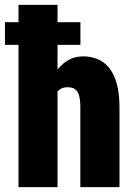

<svg xmlns="http://www.w3.org/2000/svg" viewBox="-37 -770 551 790"><path d="M199.7 -750V0H39.1V-750ZM180.7 -282.2 144.5 -281.2Q143.6 -336.9 154.5 -383.8Q165.5 -430.7 186.8 -465.3Q208 -500 238 -519Q268.1 -538.1 304.7 -538.1Q336.9 -538.1 364.5 -526.9Q392.1 -515.6 412.1 -490.7Q432.1 -465.8 443.4 -425.8Q454.6 -385.7 454.6 -328.1V0H293.5V-329.1Q293.5 -361.3 287.6 -379.2Q281.7 -397 270.3 -404.1Q258.8 -411.1 241.2 -411.1Q220.7 -411.1 208.3 -401.4Q195.8 -391.6 189.7 -374.3Q183.6 -356.9 182.1 -333.5Q180.7 -310.1 180.7 -282.2ZM293.9 -678.7V-585.4H-16.6V-678.7Z"/></svg>

Font: Roboto Condensed Black
Style: Regular
Weight: 900
Designer: Christian Robertson
Foundry: Google
Version: Version 3.008; 2023